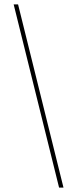

<svg xmlns="http://www.w3.org/2000/svg" viewBox="-20 -740 349 871"><path d="M248 111H268L62 -720H42Z"/></svg>

Font: Fixel Display Thin
Style: Italic
Weight: 100
Italic angle: -10°
Designer: AlfaBravo + MacPaw
Foundry: Kyrylo Tkachov, Marchela Mozhyna, Serhii Makarenko, Maria Weinstein, Zakhar Kryvoshyya
Version: Version 1.210;Glyphs 3.2 (3217)